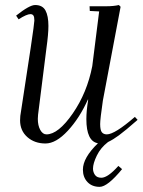

<svg xmlns="http://www.w3.org/2000/svg" viewBox="-20 -558 565 761"><path d="M43.9 -496.1Q96.7 -538.1 119.1 -538.1Q148.4 -538.1 160.2 -516.6Q171.9 -495.1 171.9 -455.1Q171.9 -422.9 164.1 -367.2L130.9 -103.5Q129.9 -94.7 129.9 -86.9Q129.9 -60.5 139.6 -43Q149.4 -25.4 164.1 -25.4Q210.9 -25.4 268.1 -107.9Q325.2 -190.4 345.7 -295.9L373 -512.7L335.9 -514.6L335 -533.2H401.4Q430.7 -533.2 451.2 -538.1L458 -531.2L387.7 -159.2Q377 -85.9 377 -66.4Q377 -42 383.8 -33.7Q390.6 -25.4 403.3 -25.4Q434.6 -25.4 514.6 -94.7L525.4 -83Q476.6 -40 451.2 -21.5Q428.7 -4.9 408.2 4.9Q378.9 27.3 363.8 58.6Q348.6 89.8 348.6 110.4Q348.6 124 356.4 135.3Q364.3 146.5 381.8 146.5Q407.2 146.5 449.2 99.6L463.9 112.3Q406.2 182.6 375 182.6Q344.7 182.6 326.7 163.6Q308.6 144.5 308.6 114.3Q308.6 67.4 368.2 9.8Q322.3 2 322.3 -85.9Q322.3 -118.2 329.1 -159.2V-165Q295.9 -90.8 249 -40Q202.1 10.7 160.2 10.7Q117.2 10.7 88.4 -14.6Q59.6 -40 59.6 -81.1Q59.6 -88.9 60.5 -98.6L101.6 -368.2Q116.2 -466.8 116.2 -476.6Q116.2 -491.2 112.3 -496.6Q108.4 -502 100.6 -502Q85.9 -502 53.7 -481.4Z"/></svg>

Font: Kleymisska
Style: Regular
Weight: 500
Italic angle: -8°
Designer: gluk
Foundry: gluk
Version: Version 0.298